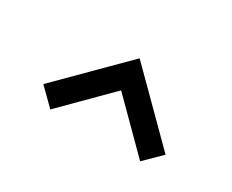

<svg xmlns="http://www.w3.org/2000/svg" viewBox="-59 -950 830 686"><g transform="rotate(30 356.0 -607.0)"><path d="M109.4 -513.7 361.3 -765.6 613.8 -513.7 546.9 -447.8 361.3 -633.3 176.3 -447.8Z"/></g></svg>

Font: Manrope3 ExtraBold
Style: Bold
Weight: 800
Width: 4
Designer: Mikhail Sharanda
Foundry: Mikhail Sharanda
Version: Version 3.000;PS 003.000;hotconv 1.0.88;makeotf.lib2.5.64775